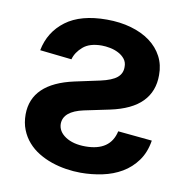

<svg xmlns="http://www.w3.org/2000/svg" viewBox="-68 -620 685 696"><g transform="rotate(10 274.5 -271.5)"><path d="M193.5 -311.1 286.2 -331Q327.8 -340.2 345.9 -355.3Q364 -370.4 363.6 -394.2Q364 -411.6 354.6 -423.5Q345.2 -435.4 330.8 -442.8Q316.4 -450.3 299.7 -453.5Q283 -456.7 269.2 -456.7Q224.4 -456.7 200.6 -436.1Q176.1 -415.1 169 -388.5L51.8 -401.3Q65.3 -470.5 120.4 -511.7Q175.1 -552.6 271 -552.6Q320 -552.6 360.8 -540.8Q401.6 -529.1 430.9 -507.5Q460.2 -485.8 476.2 -455.3Q492.2 -424.7 491.8 -387.1Q492.2 -327.4 454.5 -288.7Q416.9 -250 338.4 -233.3L245 -213.8Q171.9 -197.8 171.5 -151.6Q171.9 -123.6 199.6 -105.1Q228 -86.3 273.4 -86.3Q365.1 -86.3 381.4 -160.9L507.1 -148.8Q500 -104.4 477.8 -73.9Q455.6 -43.3 423.7 -24.5Q391.7 -5.7 352.6 2.5Q313.6 10.7 273.1 10.7Q246.4 10.7 218.9 6.4Q191.4 2.1 165.5 -6.7Q139.6 -15.6 116.8 -29.5Q94.1 -43.3 77.1 -62.7Q60 -82 50.1 -107.1Q40.1 -132.1 40.1 -163.4Q40.8 -277.7 193.5 -311.1Z"/></g></svg>

Font: Inter P Semi Bold
Style: Regular
Weight: 600
Designer: Rasmus Andersson
Foundry: rsms
Version: Version 3.018;git-588b23468